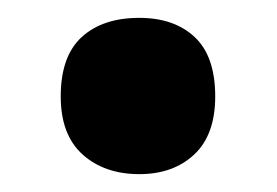

<svg xmlns="http://www.w3.org/2000/svg" viewBox="-20 -460 310 215"><path d="M48 -352Q48 -397 71.5 -418.5Q95 -440 136 -440Q175 -440 198 -418.5Q221 -397 221 -352Q221 -309 197.5 -287Q174 -265 136 -265Q97 -265 72.5 -287Q48 -309 48 -352Z"/></svg>

Font: Noto Sans Lao Condensed ExtraBold
Style: Regular
Weight: 800
Width: 3
Designer: Monotype Design Team
Foundry: Monotype Imaging Inc.
Version: Version 2.003; ttfautohint (v1.8.4.7-5d5b)